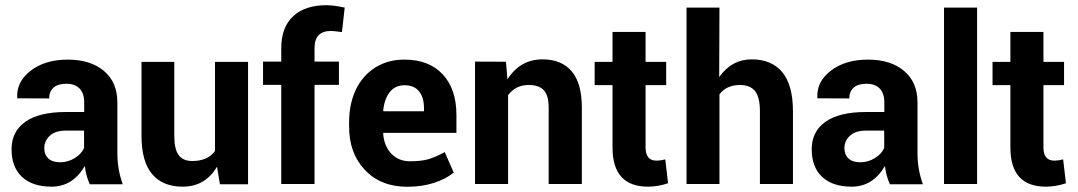

<svg xmlns="http://www.w3.org/2000/svg" viewBox="-20 -715 4187 746"><path d="M180.2 10.3Q106 10.3 65.4 -27.8Q24.9 -65.9 24.9 -135Q24.9 -204.1 78.6 -241.9Q132.3 -279.8 235.8 -279.8H307.1V-317.4Q307.1 -352.5 289.1 -371.1Q271 -389.6 238 -389.6Q205.1 -389.6 188 -374.5Q170.9 -359.4 170.9 -332.5L46.9 -333V-335.4Q43.5 -397.5 99.4 -440.4Q155.3 -483.4 243.4 -483.4Q331.5 -483.4 383.8 -439.5Q436 -395.5 436 -316.9V-120.1Q436 -56.2 457 1H328.6Q313 -35.2 309.6 -70.3Q262.7 10.3 180.2 10.3ZM151.9 -137.2H152.3Q152.3 -113.3 168.2 -98.9Q184.1 -84.5 214.1 -84.5Q244.1 -84.5 270.5 -100.8Q296.9 -117.2 306.6 -140.1V-207.5H235.4Q195.3 -207.5 173.6 -187.7Q151.9 -168 151.9 -137.2Z M689.5 10.3Q612.3 10.3 571 -38.6Q529.8 -87.4 529.8 -187.5V-474.6H657.2V-186.5Q657.2 -135.3 674.3 -112.3Q691.4 -89.4 727.1 -89.4Q787.1 -89.4 815.4 -128.4V-474.6H943.8V1H834.5L823.2 -67.4Q777.3 10.3 689.5 10.3Z M1202.1 0H1072.8V-385.3H1002V-475.6H1072.8V-528.3Q1072.8 -608.4 1118.7 -651.6Q1164.6 -694.8 1248.5 -694.8Q1276.9 -694.8 1319.3 -685.5L1308.6 -590.3Q1276.9 -594.7 1265.6 -594.7Q1202.1 -594.7 1202.1 -528.3V-475.6H1296.9V-385.3H1202.1Z M1627.4 -294.4Q1627.4 -336.4 1608.2 -360.1Q1588.9 -383.8 1552.2 -383.8Q1515.6 -383.8 1494.6 -357.4Q1473.6 -331.1 1468.8 -285.2L1470.2 -282.7H1627.4ZM1562.5 10.7Q1460 10.7 1398.2 -54.2Q1336.4 -119.1 1336.4 -222.7V-240.2Q1336.4 -311 1362.5 -366.2Q1388.7 -421.4 1437.7 -452.4Q1486.8 -483.4 1551.3 -483.4Q1647 -483.4 1700.2 -426Q1753.4 -368.7 1753.4 -268.6V-198.7H1469.7L1468.8 -195.8Q1472.2 -147.5 1500.5 -117.9Q1528.8 -88.4 1572.8 -88.4Q1616.7 -88.4 1644.5 -96.4Q1672.4 -104.5 1708 -124L1742.7 -44.9V-44.4Q1711.9 -19 1665.3 -4.2Q1618.7 10.7 1562.5 10.7Z M2087.9 -484.4Q2161.6 -484.4 2201.2 -438Q2240.7 -391.6 2240.7 -296.9V0H2111.8V-296.9Q2111.8 -343.8 2093 -364.3Q2074.2 -384.8 2034.2 -384.8Q1983.4 -384.8 1954.1 -345.2V0H1825.7V-475.6L1945.8 -475.1L1951.7 -406.7Q2001 -484.4 2087.9 -484.4Z M2359.9 -590.8H2488.3V-474.6H2568.4V-384.3H2488.3V-142.1Q2488.3 -90.8 2530.8 -90.8Q2545.9 -90.8 2564.9 -95.7L2575.7 -2.9Q2535.2 10.3 2498 10.3Q2359.9 10.3 2359.9 -141.6V-384.3H2290.5V-474.6H2359.9Z M2774.4 -415.5Q2822.8 -484.4 2900.6 -484.4Q2978.5 -484.4 3019.8 -434.1Q3061 -383.8 3061 -282.2V0H2932.6V-283.2Q2932.6 -337.4 2913.6 -361.1Q2894.5 -384.8 2855 -384.8Q2803.2 -384.8 2775.4 -348.6V0H2647.5V-685.5H2775.4Z M3289.1 10.3Q3214.8 10.3 3174.3 -27.8Q3133.8 -65.9 3133.8 -135Q3133.8 -204.1 3187.5 -241.9Q3241.2 -279.8 3344.7 -279.8H3416V-317.4Q3416 -352.5 3397.9 -371.1Q3379.9 -389.6 3346.9 -389.6Q3314 -389.6 3296.9 -374.5Q3279.8 -359.4 3279.8 -332.5L3155.8 -333V-335.4Q3152.3 -397.5 3208.3 -440.4Q3264.2 -483.4 3352.3 -483.4Q3440.4 -483.4 3492.7 -439.5Q3544.9 -395.5 3544.9 -316.9V-120.1Q3544.9 -56.2 3565.9 1H3437.5Q3421.9 -35.2 3418.5 -70.3Q3371.6 10.3 3289.1 10.3ZM3260.7 -137.2H3261.2Q3261.2 -113.3 3277.1 -98.9Q3293 -84.5 3323 -84.5Q3353 -84.5 3379.4 -100.8Q3405.8 -117.2 3415.5 -140.1V-207.5H3344.2Q3304.2 -207.5 3282.5 -187.7Q3260.7 -168 3260.7 -137.2Z M3776.4 -685.5V0H3647.9V-685.5Z M3905.8 -590.8H4034.2V-474.6H4114.3V-384.3H4034.2V-142.1Q4034.2 -90.8 4076.7 -90.8Q4091.8 -90.8 4110.8 -95.7L4121.6 -2.9Q4081.1 10.3 4043.9 10.3Q3905.8 10.3 3905.8 -141.6V-384.3H3836.4V-474.6H3905.8Z"/></svg>

Font: Yantramanav
Style: Bold
Weight: 700
Version: Version 1.001;PS 1.0;hotconv 1.0.72;makeotf.lib2.5.5900; ttf